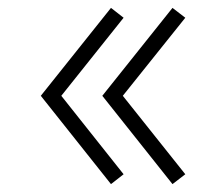

<svg xmlns="http://www.w3.org/2000/svg" viewBox="-20 -572 563 487"><path d="M261.5 -105 83.5 -329 261.5 -552 293.5 -527 135.5 -329 293.5 -130ZM417.5 -105 239.5 -329 417.5 -552 450 -527 291.5 -329 450 -130Z"/></svg>

Font: Russisch Sans ExtraLight
Style: Regular
Weight: 200
Width: 4
Designer: Michael Sharanda (font) & Cristiano Sobral (main changes)
Foundry: Michael Sharanda
Version: Version 2.00;September 8, 2020;FontCreator 13.0.0.2681 64-bi